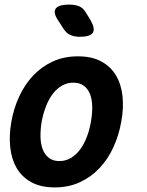

<svg xmlns="http://www.w3.org/2000/svg" viewBox="-20 -805 640 835"><path d="M218 10Q157.2 10 116.2 -12.6Q75.3 -35.1 52.5 -74.2Q29.8 -113.2 24.4 -165Q19 -216.8 29.3 -275.3Q39.6 -333.8 63.5 -385.4Q87.4 -437.1 123.8 -476Q160.3 -514.9 209.2 -537.4Q258.2 -560 319 -560Q380.1 -560 421.1 -537.4Q462 -514.9 484.8 -476.3Q507.5 -437.8 512.9 -386.1Q518.3 -334.5 507.3 -275.3Q497 -216.8 473.3 -165Q449.6 -113.2 413 -74.2Q376.4 -35.1 327.6 -12.6Q278.8 10 218 10ZM238.2 -104.5Q265.5 -104.5 288.2 -118Q311 -131.4 328.1 -154.5Q345.3 -177.5 357.3 -208.8Q369.4 -240 375.3 -275.3Q381.9 -311.3 381.1 -342.2Q380.3 -373.2 371.4 -395.9Q362.6 -418.6 344.5 -432Q326.4 -445.5 298.8 -445.5Q271.2 -445.5 248.5 -432Q225.7 -418.6 208.6 -395.5Q191.4 -372.5 179.5 -341.4Q167.6 -310.3 161 -275Q155.4 -239.7 156.2 -208.6Q157 -177.5 166.2 -154.5Q175.4 -131.4 193.2 -118Q210.9 -104.5 238.2 -104.5ZM233.2 -715.5Q209.9 -749.9 222.2 -767.4Q234.6 -785 280.5 -785Q307.3 -785 325.1 -777.2Q342.8 -769.5 354.3 -749.2L374.4 -716Q395 -679.8 383.5 -662.4Q372 -645 326.7 -645Q303.7 -645 286.1 -652.8Q268.5 -660.5 257 -678.8Z"/></svg>

Font: Maple Mono
Style: Italic
Weight: 400
Italic angle: -10°
Monospace: yes
Designer: subframe7536
Version: Version 7.300